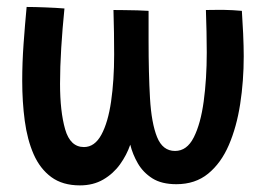

<svg xmlns="http://www.w3.org/2000/svg" viewBox="-20 -550 800 566"><path d="M215.5 -3.5Q164.5 -3.5 131.2 -28Q98 -52.5 79.2 -95.2Q60.5 -138 53 -193.8Q45.5 -249.5 45.5 -312Q45.5 -365 49.5 -420.8Q53.5 -476.5 58.5 -529.5Q82 -529.5 113.8 -528.2Q145.5 -527 170 -525Q164 -465.5 160.5 -408.8Q157 -352 157 -303Q157 -221.5 172 -169Q187 -116.5 227.5 -116.5Q259 -116.5 278.8 -152.8Q298.5 -189 307.5 -251Q316.5 -313 316.5 -389Q316.5 -417.5 316 -453.5Q315.5 -489.5 314.5 -520.5Q326 -520.5 345.8 -520.2Q365.5 -520 385.5 -519.5Q405.5 -519 418 -518V-429.5Q418 -333.5 422.2 -260.2Q426.5 -187 443 -146Q459.5 -105 496 -105Q531 -105 551.2 -145Q571.5 -185 580.5 -251.2Q589.5 -317.5 589.5 -395.5Q589.5 -421 588.8 -456.2Q588 -491.5 587 -520.5Q598 -520.5 610.8 -520.8Q623.5 -521 636.5 -521Q649 -521 665.8 -520Q682.5 -519 693 -518Q695 -490 696.8 -450.8Q698.5 -411.5 698.5 -384.5Q698.5 -311 688 -243.2Q677.5 -175.5 654.5 -122.2Q631.5 -69 593.5 -38Q555.5 -7 500 -7Q456.5 -7 429.2 -24.2Q402 -41.5 386.5 -68.2Q371 -95 364 -123.5Q353.5 -93 333.8 -65.5Q314 -38 284.5 -20.8Q255 -3.5 215.5 -3.5Z"/></svg>

Font: Grandstander Medium
Style: Regular
Weight: 500
Designer: Tyler Finck
Foundry: Etcetera Type Co
Version: Version 1.200; ttfautohint (v1.8.3)